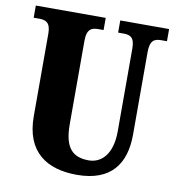

<svg xmlns="http://www.w3.org/2000/svg" viewBox="-81 -787 804 871"><g transform="rotate(10 321.0 -352.0)"><path d="M330 10C488 10 550 -80 550 -214V-595C550 -651 573 -658 603 -658H628V-714H403V-658H427C457 -658 479 -651 479 -599V-216C479 -111 430 -64 372 -64C300 -64 259 -99 259 -210V-595C259 -651 283 -658 312 -658H336V-714H14V-658H39C68 -658 92 -651 92 -599V-218C92 -54 191 10 330 10Z"/></g></svg>

Font: Noto Serif Ethiopic ExtraCondensed Black
Style: Regular
Weight: 900
Width: 2
Designer: Monotype Design Team
Foundry: Monotype Imaging Inc.
Version: Version 2.102